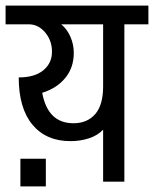

<svg xmlns="http://www.w3.org/2000/svg" viewBox="-30 -650 551 687"><path d="M0 0ZM501 -563H415V0H339V-186Q319 -165 288 -155Q257 -145 222 -145Q135 -145 86 -204Q37 -263 37 -373Q94 -373 125 -398.5Q156 -424 156 -465Q156 -505 131.5 -534Q107 -563 73 -563H-10V-630H501ZM339 -341V-563H189Q210 -546 222 -518.5Q234 -491 234 -461Q234 -408 203.5 -371Q173 -334 121 -318Q141 -209 233 -209Q282 -209 310.5 -241.5Q339 -274 339 -341ZM134 -82ZM43 -82H134V17H43Z"/></svg>

Font: Pragati Narrow
Style: Regular
Weight: 400
Designer: Hector Gatti, Marcela Romero, Pablo Cosgaya and Nicolas Silva
Foundry: Omnibus-Type
Version: Version 1.010; ttfautohint (v1.3)